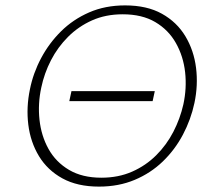

<svg xmlns="http://www.w3.org/2000/svg" viewBox="-20 -685 779 712"><path d="M347 7Q267 7 211.5 -23.5Q156 -54 124.5 -106Q93 -158 85 -222.5Q77 -287 91 -354Q103 -414 132.5 -469.5Q162 -525 206.5 -569Q251 -613 310.5 -639Q370 -665 444 -665Q525 -665 580.5 -634Q636 -603 667.5 -550.5Q699 -498 707 -433.5Q715 -369 701 -303Q688 -242 658.5 -186Q629 -130 584 -86.5Q539 -43 479.5 -18Q420 7 347 7ZM356 -26Q419 -26 470 -48.5Q521 -71 559.5 -109.5Q598 -148 623 -196.5Q648 -245 660 -298Q673 -358 666.5 -417Q660 -476 632.5 -525Q605 -574 556 -603Q507 -632 435 -632Q372 -632 321.5 -609.5Q271 -587 232.5 -548.5Q194 -510 169 -461.5Q144 -413 133 -360Q120 -300 126.5 -240.5Q133 -181 160 -132.5Q187 -84 236 -55Q285 -26 356 -26ZM237 -310 245 -347H554L546 -310Z"/></svg>

Font: Ysabeau Office ExtraLight
Style: Italic
Weight: 250
Italic angle: -12°
Designer: Christian Thalmann (Catharsis Fonts)
Version: Version 2.001;gftools[0.9.30]; featfreeze: tnum,lnum,ss02